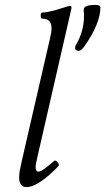

<svg xmlns="http://www.w3.org/2000/svg" viewBox="-20 -749 429 782"><path d="M88 13Q72 13 65 2.5Q58 -8 58 -28Q58 -39 60 -51Q62 -63 68 -90L184 -594Q187 -608 188.5 -617.5Q190 -627 190 -634Q190 -673 152 -673Q148 -673 146.5 -679.5Q145 -686 146.5 -692Q148 -698 152 -698Q163 -698 175 -700.5Q187 -703 200 -706Q215 -710 229.5 -715Q244 -720 249 -721Q255 -723 259.5 -724Q264 -725 265 -725Q271 -725 271 -719Q271 -716 270.5 -713Q270 -710 269 -706L134 -117Q129 -94 127 -84.5Q125 -75 125 -69Q125 -50 137 -50Q145 -50 161 -61.5Q177 -73 200 -93Q204 -97 209.5 -93Q215 -89 218 -83Q221 -77 219 -74Q206 -59 183 -38.5Q160 -18 134.5 -2.5Q109 13 88 13ZM300 -542Q296 -542 291 -544.5Q286 -547 286 -554Q286 -562 291 -569Q307 -597 314.5 -625.5Q322 -654 322 -682Q322 -689 322 -693.5Q322 -698 321 -702Q321 -705 321 -707Q321 -709 321 -710Q321 -729 368 -729Q389 -729 389 -719Q389 -654 323 -559Q311 -542 300 -542Z"/></svg>

Font: Junicode VF
Style: Italic
Weight: 400
Italic angle: -11°
Designer: Peter S. Baker
Version: Version 2.209